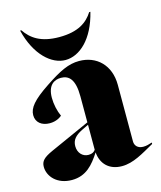

<svg xmlns="http://www.w3.org/2000/svg" viewBox="-112 -817 766 913"><g transform="rotate(-15 270.5 -360.0)"><path d="M129 15C199 15 236 -29 271 -83C275 -27 312 13 376 13C432 13 482 -19 541 -52V-59C525 -54 514 -50 497 -50C471 -50 456 -66 456 -87V-366C456 -463 393 -523 307 -523C255 -523 210 -501 135 -451C57 -399 30 -366 30 -330C30 -295 57 -273 97 -273C129 -273 149 -287 157 -294C145 -320 137 -355 137 -387C137 -450 170 -468 203 -468C242 -468 270 -443 270 -359V-231L74 -143C30 -123 15 -108 15 -80C15 -33 56 15 129 15ZM74 -735C105 -608 180 -544 247 -544C317 -544 389 -608 420 -735H414C386 -691 341 -657 247 -657C155 -657 110 -691 80 -735ZM185 -136C185 -166 201 -185 237 -203L270 -219V-96C264 -87 254 -80 236 -80C206 -80 185 -104 185 -136Z"/></g></svg>

Font: Nyght Serif Dark
Style: Regular
Weight: 800
Designer: Maksym Kobuzan
Version: Version 0.410;Glyphs 3.1.2 (3151)